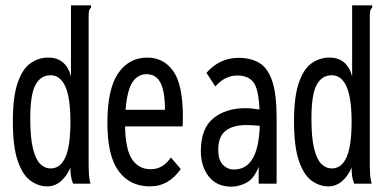

<svg xmlns="http://www.w3.org/2000/svg" viewBox="-20 -686 1440 717"><path d="M156 10Q123 10 93.5 -11.5Q64 -33 46 -86Q28 -139 28 -233Q28 -325 46 -377Q64 -429 94 -450Q124 -471 160 -471Q226 -471 245 -401V-666H320V-658Q314 -652 312.5 -645Q311 -638 311 -621V-70Q311 -52 312 -35Q313 -18 318 0H253Q247 -14 245 -28.5Q243 -43 243 -60Q230 -29 207.5 -9.5Q185 10 156 10ZM169 -57Q206 -57 224.5 -99.5Q243 -142 243 -231Q243 -321 224 -363Q205 -405 169 -405Q132 -405 112.5 -369Q93 -333 93 -243Q93 -172 103 -131.5Q113 -91 130 -74Q147 -57 169 -57Z M540 10Q465 10 423 -47Q381 -104 381 -227Q381 -354 421.5 -412.5Q462 -471 530 -471Q591 -471 627 -420.5Q663 -370 663 -248Q663 -229 662 -214H447Q449 -124 474.5 -89Q500 -54 542 -54Q567 -54 585.5 -65.5Q604 -77 618 -98L655 -55Q634 -24 605 -7Q576 10 540 10ZM449 -276H596Q596 -344 579.5 -376.5Q563 -409 527 -409Q495 -409 475 -379.5Q455 -350 449 -276Z M844 11Q789 11 759.5 -27Q730 -65 730 -121Q730 -206 776.5 -244Q823 -282 897 -282Q919 -282 949 -277Q946 -352 927 -378Q908 -404 866 -404Q820 -404 784 -363L751 -414Q800 -470 871 -470Q917 -470 948.5 -451Q980 -432 996.5 -383.5Q1013 -335 1013 -246V0H946V-63Q928 -18 900 -3.5Q872 11 844 11ZM795 -126Q795 -89 812 -71Q829 -53 854 -53Q945 -53 950 -216Q923 -219 900 -219Q850 -219 822.5 -197.5Q795 -176 795 -126Z M1206 10Q1173 10 1143.5 -11.5Q1114 -33 1096 -86Q1078 -139 1078 -233Q1078 -325 1096 -377Q1114 -429 1144 -450Q1174 -471 1210 -471Q1276 -471 1295 -401V-666H1370V-658Q1364 -652 1362.5 -645Q1361 -638 1361 -621V-70Q1361 -52 1362 -35Q1363 -18 1368 0H1303Q1297 -14 1295 -28.5Q1293 -43 1293 -60Q1280 -29 1257.5 -9.5Q1235 10 1206 10ZM1219 -57Q1256 -57 1274.5 -99.5Q1293 -142 1293 -231Q1293 -321 1274 -363Q1255 -405 1219 -405Q1182 -405 1162.5 -369Q1143 -333 1143 -243Q1143 -172 1153 -131.5Q1163 -91 1180 -74Q1197 -57 1219 -57Z"/></svg>

Font: Inconsolata ExtraCondensed Medium
Style: Regular
Weight: 500
Width: 2
Monospace: yes
Designer: Raph Levien, Cyreal, Brenton Simpson
Foundry: Raph Levien, Cyreal, Google
Version: Version 3.001; ttfautohint (v1.8.2.53-6de2)